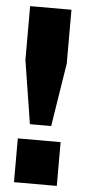

<svg xmlns="http://www.w3.org/2000/svg" viewBox="-53 -751 351 782"><g transform="rotate(5 123.0 -360.0)"><path d="M79 -241H166L207 -500V-720H38V-500ZM35 0H210V-179H35Z"/></g></svg>

Font: Aspekta 750
Style: Regular
Weight: 750
Designer: Ivo Dolenc
Version: Version 2.000